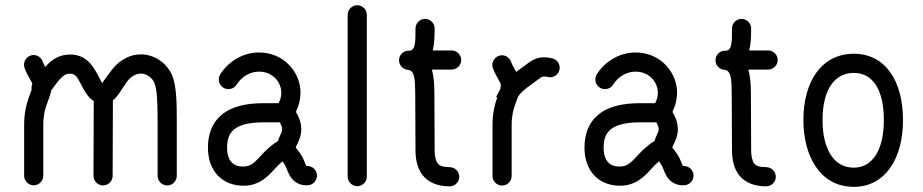

<svg xmlns="http://www.w3.org/2000/svg" viewBox="-20 -705 3529 734"><path d="M73.7 -445.8C80.1 -427.7 89.8 -410.6 96.7 -398.9C101.1 -391.6 103 -387.2 103.5 -384.8C101.6 -380.4 100.6 -375 100.6 -369.6C100.6 -367.2 100.6 -365.2 101.1 -362.8L90.3 -333C81.5 -308.6 72.3 -274.9 72.3 -226.6V-33.2C72.3 -13.2 88.9 3.4 108.9 3.4C128.9 3.4 145.5 -13.2 145.5 -33.2V-226.6C145.5 -264.2 151.9 -287.1 159.7 -308.6C166 -326.2 172.9 -342.3 175.8 -358.9C188.5 -375.5 198.7 -392.6 210.4 -403.8C223.6 -418 232.9 -423.3 248 -423.3C266.6 -423.3 274.9 -411.6 288.1 -385.7C303.7 -355.5 316.9 -331.5 338.4 -318.8L337.4 -32.7C337.4 -12.7 354 3.9 374 3.9C394 3.9 410.6 -12.7 410.6 -32.7L411.6 -321.8C431.2 -336.4 443.8 -362.3 463.4 -389.6C476.1 -408.7 496.6 -423.8 518.6 -423.8C540.5 -423.8 562.5 -407.7 570.8 -386.7C580.6 -361.8 582.5 -305.7 582.5 -250.5V-32.7C582.5 -12.7 599.1 3.9 619.1 3.9C639.2 3.9 655.8 -12.7 655.8 -32.7V-250.5C655.8 -308.1 654.8 -374.5 639.2 -414.1C620.1 -462.4 571.8 -497.1 518.6 -497.1C466.3 -497.1 425.3 -464.4 402.8 -431.6C385.3 -406.7 373 -393.1 371.1 -386.7C368.2 -391.1 362.8 -400.9 353.5 -418.9C333 -459.5 304.7 -496.6 248 -496.6C207.5 -496.6 179.7 -477.5 158.7 -455.6C156.7 -453.6 154.8 -451.7 152.8 -449.2C148.9 -456.5 145.5 -463.4 143.1 -470.2C138.2 -483.9 124.5 -494.6 108.4 -494.6C88.4 -494.6 71.8 -478 71.8 -458C71.8 -453.6 72.3 -450.2 73.7 -445.8Z M774.9 -141.1C774.9 -96.7 788.1 -58.6 814.5 -32.2C837.9 -8.3 872.1 5.4 912.1 4.9C976.1 4.9 1010.7 -38.1 1036.1 -65.4C1043.5 -73.7 1051.8 -81.5 1060.1 -88.4L1069.3 -74.2C1074.7 -66.4 1077.6 -51.3 1088.9 -31.7C1102.5 -8.8 1127.9 6.3 1159.2 2.9C1177.2 1 1191.9 -14.6 1191.9 -33.7C1191.9 -56.6 1171.9 -72.3 1151.4 -70.3C1144 -84 1141.1 -98.6 1129.9 -115.2C1119.6 -130.4 1110.8 -139.6 1110.4 -142.1L1117.2 -155.8C1125 -172.9 1131.8 -188.5 1131.8 -210.4C1131.8 -231 1126.5 -248 1118.7 -263.7C1112.3 -276.4 1111.3 -276.4 1111.3 -276.9C1111.3 -278.8 1114.3 -283.2 1120.6 -300.8C1125 -313.5 1130.4 -337.4 1128.4 -361.3C1123 -436.5 1060.1 -504.4 970.2 -504.4C906.2 -504.4 851.6 -467.8 821.8 -420.4C818.4 -414.6 816.4 -408.2 816.4 -400.9C816.4 -380.9 833 -364.3 853 -364.3C866.2 -364.3 877.4 -370.6 884.3 -381.3C902.3 -410.2 934.6 -431.2 970.2 -431.2C1019 -431.2 1052.7 -395.5 1055.2 -355.5C1056.2 -343.3 1053.7 -332 1051.3 -325.2L1045.4 -310.5H985.8C919.9 -310.5 863.3 -297.4 826.2 -265.1C792 -236.3 774.9 -193.8 774.9 -141.1ZM848.1 -141.1C848.1 -174.3 857.4 -195.3 874 -209.5C895 -227.5 932.6 -237.3 985.8 -237.3H1049.8L1053.2 -230.5C1056.6 -223.6 1058.6 -218.3 1058.6 -210.4C1058.6 -203.6 1056.2 -198.7 1050.8 -187C1048.3 -182.1 1045.4 -174.8 1042.5 -165.5C1018.1 -151.4 996.6 -130.9 982.4 -115.2C955.1 -85.9 940.4 -68.4 911.1 -68.4C889.6 -67.9 876 -73.7 866.2 -84C855 -95.2 848.1 -113.3 848.1 -141.1Z M1382.3 -29.8V-648.4C1382.3 -668.5 1365.7 -685.1 1345.7 -685.1C1325.7 -685.1 1309.1 -668.5 1309.1 -648.4V-29.8C1309.1 -9.8 1325.7 6.8 1345.7 6.8C1365.7 6.8 1382.3 -9.8 1382.3 -29.8Z M1706.5 -512.2H1634.3C1640.6 -537.6 1641.6 -567.9 1641.6 -596.2C1641.6 -616.2 1625 -632.8 1605 -632.8C1585 -632.8 1568.4 -616.2 1568.4 -596.2C1568.8 -545.4 1567.9 -512.7 1545.9 -511.2H1545.4H1544.9C1525.4 -512.7 1505.4 -497.6 1505.4 -474.6C1505.4 -455.6 1520.5 -439.5 1539.1 -438C1565.4 -436 1566.9 -401.4 1567.4 -348.6L1568.4 -130.9C1568.4 -94.7 1575.7 -61 1595.7 -35.2C1618.2 -6.8 1653.8 7.3 1699.2 7.3C1719.2 7.3 1735.8 -9.3 1735.8 -29.3C1735.8 -49.3 1719.2 -65.9 1699.2 -65.9C1673.3 -65.9 1660.2 -71.3 1653.3 -80.1C1646 -89.4 1641.6 -106.9 1641.6 -130.9L1640.6 -349.6C1640.6 -380.9 1638.7 -412.1 1630.9 -439H1706.5C1726.6 -439 1743.2 -455.6 1743.2 -475.6C1743.2 -495.6 1726.6 -512.2 1706.5 -512.2Z M1864.3 -444.8C1870.6 -426.8 1880.4 -409.7 1887.2 -397.9C1893.6 -387.2 1894.5 -383.8 1894.5 -380.4C1895 -374 1894 -369.6 1892.1 -363.3L1876.5 -334.5L1880.9 -332C1872.1 -307.6 1862.8 -273.9 1862.8 -225.6V-32.2C1862.8 -12.2 1879.4 4.4 1899.4 4.4C1919.4 4.4 1936 -12.2 1936 -32.2V-225.6C1936 -263.2 1942.4 -286.1 1950.2 -307.6L1960.4 -335.4C1968.8 -348.6 1984.4 -362.8 2002.9 -376C2026.9 -392.6 2044.9 -408.7 2054.7 -412.1C2060.5 -413.1 2067.4 -412.6 2072.8 -411.1C2075.7 -410.2 2079.6 -409.7 2083 -409.7C2103.5 -409.7 2119.6 -425.8 2119.6 -446.3C2119.6 -462.9 2108.9 -477.1 2093.3 -481.4C2075.7 -486.3 2056.2 -487.8 2037.1 -483.4C2009.8 -476.1 1988.3 -454.6 1960.9 -435.5L1953.6 -430.2L1950.7 -435.1C1943.8 -446.8 1938 -457 1933.6 -469.2C1928.7 -482.9 1915 -493.7 1898.9 -493.7C1878.9 -493.7 1862.3 -477.1 1862.3 -457C1862.3 -452.6 1862.8 -449.2 1864.3 -444.8Z M2214.4 -141.1C2214.4 -96.7 2227.5 -58.6 2253.9 -32.2C2277.3 -8.3 2311.5 5.4 2351.6 4.9C2415.5 4.9 2450.2 -38.1 2475.6 -65.4C2482.9 -73.7 2491.2 -81.5 2499.5 -88.4L2508.8 -74.2C2514.2 -66.4 2517.1 -51.3 2528.3 -31.7C2542 -8.8 2567.4 6.3 2598.6 2.9C2616.7 1 2631.3 -14.6 2631.3 -33.7C2631.3 -56.6 2611.3 -72.3 2590.8 -70.3C2583.5 -84 2580.6 -98.6 2569.3 -115.2C2559.1 -130.4 2550.3 -139.6 2549.8 -142.1L2556.6 -155.8C2564.5 -172.9 2571.3 -188.5 2571.3 -210.4C2571.3 -231 2565.9 -248 2558.1 -263.7C2551.8 -276.4 2550.8 -276.4 2550.8 -276.9C2550.8 -278.8 2553.7 -283.2 2560.1 -300.8C2564.5 -313.5 2569.8 -337.4 2567.9 -361.3C2562.5 -436.5 2499.5 -504.4 2409.7 -504.4C2345.7 -504.4 2291 -467.8 2261.2 -420.4C2257.8 -414.6 2255.9 -408.2 2255.9 -400.9C2255.9 -380.9 2272.5 -364.3 2292.5 -364.3C2305.7 -364.3 2316.9 -370.6 2323.7 -381.3C2341.8 -410.2 2374 -431.2 2409.7 -431.2C2458.5 -431.2 2492.2 -395.5 2494.6 -355.5C2495.6 -343.3 2493.2 -332 2490.7 -325.2L2484.9 -310.5H2425.3C2359.4 -310.5 2302.7 -297.4 2265.6 -265.1C2231.4 -236.3 2214.4 -193.8 2214.4 -141.1ZM2287.6 -141.1C2287.6 -174.3 2296.9 -195.3 2313.5 -209.5C2334.5 -227.5 2372.1 -237.3 2425.3 -237.3H2489.3L2492.7 -230.5C2496.1 -223.6 2498 -218.3 2498 -210.4C2498 -203.6 2495.6 -198.7 2490.2 -187C2487.8 -182.1 2484.9 -174.8 2481.9 -165.5C2457.5 -151.4 2436 -130.9 2421.9 -115.2C2394.5 -85.9 2379.9 -68.4 2350.6 -68.4C2329.1 -67.9 2315.4 -73.7 2305.7 -84C2294.4 -95.2 2287.6 -113.3 2287.6 -141.1Z M2916.5 -512.2H2844.2C2850.6 -537.6 2851.6 -567.9 2851.6 -596.2C2851.6 -616.2 2835 -632.8 2814.9 -632.8C2794.9 -632.8 2778.3 -616.2 2778.3 -596.2C2778.8 -545.4 2777.8 -512.7 2755.9 -511.2H2755.4H2754.9C2735.4 -512.7 2715.3 -497.6 2715.3 -474.6C2715.3 -455.6 2730.5 -439.5 2749 -438C2775.4 -436 2776.9 -401.4 2777.3 -348.6L2778.3 -130.9C2778.3 -94.7 2785.6 -61 2805.7 -35.2C2828.1 -6.8 2863.8 7.3 2909.2 7.3C2929.2 7.3 2945.8 -9.3 2945.8 -29.3C2945.8 -49.3 2929.2 -65.9 2909.2 -65.9C2883.3 -65.9 2870.1 -71.3 2863.3 -80.1C2856 -89.4 2851.6 -106.9 2851.6 -130.9L2850.6 -349.6C2850.6 -380.9 2848.6 -412.1 2840.8 -439H2916.5C2936.5 -439 2953.1 -455.6 2953.1 -475.6C2953.1 -495.6 2936.5 -512.2 2916.5 -512.2Z M3244.1 -64C3163.6 -64 3124.5 -141.6 3124.5 -245.6C3124.5 -361.8 3169.9 -426.3 3244.1 -426.3C3316.9 -426.3 3358.9 -361.8 3358.9 -245.6C3358.9 -130.9 3314.9 -64 3244.1 -64ZM3244.1 9.3C3364.7 9.3 3432.1 -99.6 3432.1 -245.6C3432.1 -396 3364.7 -499.5 3244.1 -499.5C3123.5 -499.5 3051.3 -397.5 3051.3 -245.6C3051.3 -113.8 3111.3 9.3 3244.1 9.3Z"/></svg>

Font: Velvelyne
Style: Regular
Weight: 400
Designer: Manon Van der Borght et Mariel Nils
Foundry: Velvetyne
Version: Version 1.070;Glyphs 3.3.1 (3343)